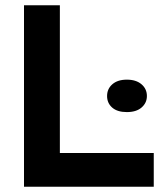

<svg xmlns="http://www.w3.org/2000/svg" viewBox="-20 -708 623 728"><path d="M71 -688H207V-128H563V0H71ZM537 -344Q537 -318 517 -300.5Q497 -283 461 -283Q425 -283 405.5 -300Q386 -317 386 -344Q386 -371 406 -388.5Q426 -406 461 -406Q496 -406 516.5 -388.5Q537 -371 537 -344Z"/></svg>

Font: Roundo SemiBold
Style: Regular
Weight: 600
Designer: Namrata Goyal (Gurmukhi), Shiva Nallaperumal (Latin)
Foundry: Indian Type Foundry
Version: Version 1.000;PS 1.0;hotconv 1.0.88;makeotf.lib2.5.647800